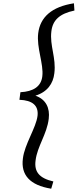

<svg xmlns="http://www.w3.org/2000/svg" viewBox="-20 -878 472 1166"><path d="M196 97C206 11 265 -63 276 -157C284 -222 259 -275 195 -297C267 -319 303 -370 310 -433C322 -527 281 -601 292 -688C300 -755 341 -795 432 -814L429 -858C294 -837 224 -774 212 -676C201 -589 246 -489 237 -415C230 -353 183 -322 104 -318L98 -272C177 -269 215 -237 208 -175C199 -101 129 -2 119 85C106 184 161 247 291 268L304 224C218 204 187 165 196 97Z"/></svg>

Font: TPK Tissa Web
Style: Italic
Weight: 400
Italic angle: -7°
Designer: Jacques Le Bailly, Suppakit Chalermlarp | Katatrad Co.,Ltd.
Foundry: Jacques Le Bailly, Cadson Demak Co.,Ltd.
Version: Version 5.000;Glyphs 3.1.2 (3151)